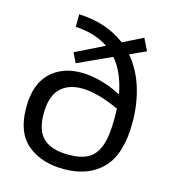

<svg xmlns="http://www.w3.org/2000/svg" viewBox="-109 -809 831 915"><g transform="rotate(15 306.5 -352.0)"><path d="M548 -285Q548 -129 479 -57.5Q410 14 288 14Q178 14 109 -43Q40 -100 40 -224Q40 -337 98 -394.5Q156 -452 251 -452Q298 -452 350 -438Q402 -424 451 -398Q432 -502 379 -564L213 -488L190 -536L331 -606Q267 -650 169 -656V-718Q307 -712 399 -641L498 -690L527 -631L448 -595Q498 -536 523 -456.5Q548 -377 548 -285ZM460 -281 459 -330Q350 -380 274 -380Q205 -380 166.5 -340.5Q128 -301 128 -216Q128 -132 169 -95Q210 -58 293 -58Q353 -58 389 -78Q425 -98 442.5 -146.5Q460 -195 460 -281Z"/></g></svg>

Font: Rhodium Libre
Style: Regular
Weight: 400
Designer: James Puckett
Foundry: Dunwich Type Founders
Version: Version 1.001; ttfautohint (v1.3)